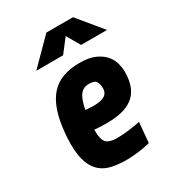

<svg xmlns="http://www.w3.org/2000/svg" viewBox="-176 -815 837 924"><g transform="rotate(-30 242.5 -353.0)"><path d="M459 -364Q459 -323 448.5 -291Q438 -259 415 -237Q392 -215 354 -203.5Q316 -192 262 -192Q246 -192 228.5 -192.5Q211 -193 192 -195V-187Q192 -140 208.5 -122.5Q225 -105 268 -105Q302 -105 338 -110Q374 -115 397 -120L387 -8Q375 -5 358 -1.5Q341 2 323.5 4Q306 6 289 7.5Q272 9 258 9Q213 9 176.5 1.5Q140 -6 114 -27.5Q88 -49 73.5 -88.5Q59 -128 59 -192Q59 -219 62 -250Q68 -319 85 -368.5Q102 -418 130 -449Q158 -480 198 -494.5Q238 -509 290 -509Q343 -509 376 -494Q409 -479 427.5 -457Q446 -435 452.5 -409.5Q459 -384 459 -364ZM278 -399Q249 -399 231 -377Q213 -355 202 -299Q228 -296 249 -296Q285 -296 306.5 -307.5Q328 -319 328 -348Q328 -369 319.5 -384Q311 -399 278 -399ZM341 -580 298 -654 241 -580H92L226 -715H374L485 -580Z"/></g></svg>

Font: Share
Style: Bold Italic
Weight: 700
Designer: Ralph du Carrois
Version: Version 1.002